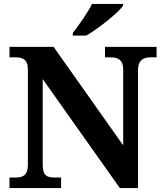

<svg xmlns="http://www.w3.org/2000/svg" viewBox="-20 -951 828 971"><path d="M348 -784V-771H416C479 -807 577 -886 602 -921V-931H445C424 -886 377 -822 348 -784ZM28 0H289V-53H259C219 -53 196 -61 196 -118V-551L586 0H678V-596C678 -647 705 -661 741 -661H772V-714H511V-661H541C575 -661 603 -649 603 -600V-216L251 -714H28V-661H58C92 -661 121 -653 121 -600V-118C121 -61 93 -53 53 -53H28Z"/></svg>

Font: Noto Serif Malayalam
Style: Bold
Weight: 700
Designer: Indian type Foundry, Jelle Bosma, Monotype Design Team
Foundry: Monotype Imaging Inc.
Version: Version 2.104